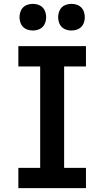

<svg xmlns="http://www.w3.org/2000/svg" viewBox="-20 -974 540 994"><path d="M75 0V-105H188V-630H75V-735H425V-630H312V-105H425V0ZM350 -816Q336 -816 322.5 -820.5Q309 -825 299.5 -834.5Q290 -844 285.5 -857.5Q281 -871 281 -885Q281 -899 285.5 -912.5Q290 -926 299.5 -935.5Q309 -945 322.5 -949.5Q336 -954 350 -954Q364 -954 377.5 -949.5Q391 -945 400.5 -935.5Q410 -926 414.5 -912.5Q419 -899 419 -885Q419 -871 414.5 -857.5Q410 -844 400.5 -834.5Q391 -825 377.5 -820.5Q364 -816 350 -816ZM150 -816Q136 -816 122.5 -820.5Q109 -825 99.5 -834.5Q90 -844 85.5 -857.5Q81 -871 81 -885Q81 -899 85.5 -912.5Q90 -926 99.5 -935.5Q109 -945 122.5 -949.5Q136 -954 150 -954Q164 -954 177.5 -949.5Q191 -945 200.5 -935.5Q210 -926 214.5 -912.5Q219 -899 219 -885Q219 -871 214.5 -857.5Q210 -844 200.5 -834.5Q191 -825 177.5 -820.5Q164 -816 150 -816Z"/></svg>

Font: Iosevka Curly Slab Extrabold
Style: Regular
Weight: 800
Monospace: yes
Designer: Belleve Invis
Foundry: Belleve Invis
Version: Version 22.1.2; ttfautohint (v1.8.4)